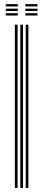

<svg xmlns="http://www.w3.org/2000/svg" viewBox="-20 -921 212 941"><path d="M106 0V-800H119.2V0ZM52.8 0V-800H66.2V0ZM79.5 0V-800H92.8V0ZM104.5 -889.5V-900.8H163.8V-889.5ZM8.2 -845V-856.2H67.2V-845ZM8.2 -867.2V-878.5H67.2V-867.2ZM8.2 -889.5V-900.8H67.2V-889.5ZM104.5 -845V-856.2H163.8V-845ZM104.5 -867.2V-878.5H163.8V-867.2Z"/></svg>

Font: Big Shoulders Inline Display Thin
Style: Regular
Weight: 400
Version: Version 2.002